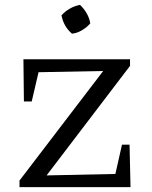

<svg xmlns="http://www.w3.org/2000/svg" viewBox="-20 -767 623 787"><path d="M60 0V-27L403 -476L138 -471L110 -351H78L76 -524H513V-497L171 -48L453 -54L480 -174H511L515 0ZM308 -747Q324 -732 335.5 -712Q347 -692 350 -671Q336 -655 316 -643Q296 -631 275 -629Q241 -658 232 -704Q246 -720 266 -731.5Q286 -743 308 -747Z"/></svg>

Font: Piazzolla SC
Style: Regular
Weight: 400
Designer: Juan Pablo del Peral
Foundry: Huerta Tipografica
Version: Version 1.330